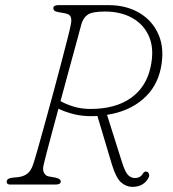

<svg xmlns="http://www.w3.org/2000/svg" viewBox="-20 -720 673 749"><path d="M559 -26Q551 -10 535.2 -0.5Q519.5 9 495.5 9Q473 9 452.8 -8.2Q432.5 -25.5 416.5 -78.5L360 -267.5Q351.5 -267 343 -267Q304 -266 269.8 -274.2Q235.5 -282.5 208 -296Q194 -244.5 181.8 -198.8Q169.5 -153 161 -120.5Q152.5 -88 150 -76Q145.5 -56.5 151.8 -45.5Q158 -34.5 169 -32L197 -27Q217 -22.5 217 -12Q217 0 196 0H20Q6 0 6 -11Q6 -24.5 30 -27L51 -29Q72 -31.5 86.5 -42.5Q101 -53.5 109 -78Q114 -92 125.8 -133.2Q137.5 -174.5 153.2 -231.5Q169 -288.5 186 -351Q203 -413.5 218 -471Q233 -528.5 243.8 -570.8Q254.5 -613 257 -628Q260 -646 255.2 -655.5Q250.5 -665 234 -668L206 -673Q195 -675.5 191.5 -679.2Q188 -683 188 -688Q188 -700 208 -700H403Q472.5 -700 524 -669.5Q575.5 -639 599 -583.8Q622.5 -528.5 607.5 -454.5Q592.5 -380 537 -332.5Q481.5 -285 397.5 -272L456.5 -85.5Q469 -46.5 480.8 -36Q492.5 -25.5 506 -25.5Q527 -25.5 536.5 -41.5Q544 -55 555.5 -49Q560 -47 561.5 -40Q563 -33 559 -26ZM297 -624Q293 -607.5 280.2 -561.2Q267.5 -515 250.5 -452.5Q233.5 -390 216 -325.5Q236 -314 266.2 -304.5Q296.5 -295 333 -295Q429.5 -295 489.8 -337.2Q550 -379.5 567 -456.5Q582.5 -525.5 562.8 -574.2Q543 -623 497.5 -649Q452 -675 390 -675Q340.5 -675 322.5 -663Q304.5 -651 297 -624Z"/></svg>

Font: Fraunces 9pt S100 Thin
Style: Italic
Weight: 100
Italic angle: -16°
Version: Version 1.000; ttfautohint (v1.8.3)